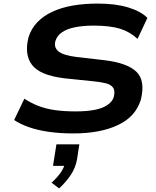

<svg xmlns="http://www.w3.org/2000/svg" viewBox="-20 -735 873 1072"><path d="M387 10Q315 10 252 1Q189 -8 140 -25.5Q91 -43 59 -65L116 -184Q152 -160 194.5 -143.5Q237 -127 288.5 -120Q340 -113 403 -113Q466 -113 510.5 -122Q555 -131 581.5 -150Q608 -169 615 -193Q624 -228 611.5 -245.5Q599 -263 571 -270Q543 -277 503 -281L338 -298Q202 -315 158.5 -373Q115 -431 139 -526Q154 -575 188 -610.5Q222 -646 272.5 -669.5Q323 -693 386.5 -704Q450 -715 526 -715Q627 -715 697.5 -693Q768 -671 803 -635L748 -518Q705 -558 649 -575Q593 -592 503 -592Q445 -592 399.5 -583Q354 -574 326.5 -555Q299 -536 290 -508Q279 -471 306 -448.5Q333 -426 406 -417L562 -399Q690 -384 741.5 -334.5Q793 -285 766 -177Q751 -130 720 -95.5Q689 -61 640 -37.5Q591 -14 528.5 -2Q466 10 387 10ZM310 317 268 285Q302 254 321 225.5Q340 197 343 171L362 191H276L295 71H423L410 155Q402 201 376 240.5Q350 280 310 317Z"/></svg>

Font: Nunito Sans 7pt Expanded
Style: Bold Italic
Weight: 700
Width: 7
Italic angle: -9°
Designer: Vernon Adams
Foundry: Vernon Adams
Version: Version 3.101;gftools[0.9.27]